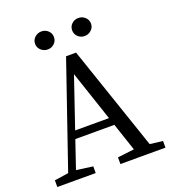

<svg xmlns="http://www.w3.org/2000/svg" viewBox="-152 -967 966 1081"><g transform="rotate(-20 331.5 -427.0)"><path d="M220 -746Q197 -746 180 -761.5Q163 -777 163 -800Q163 -823 180 -838.5Q197 -854 220 -854Q243 -854 259.5 -838.5Q276 -823 276 -800Q276 -777 259.5 -761.5Q243 -746 220 -746ZM441 -746Q418 -746 401.5 -761.5Q385 -777 385 -800Q385 -823 401.5 -838.5Q418 -854 441 -854Q464 -854 481 -838.5Q498 -823 498 -800Q498 -777 481 -761.5Q464 -746 441 -746ZM5 0V-40L105 -55H125L235 -40V0ZM71 0 303 -675H363L593 0H500L299 -599H322L118 0ZM170 -219 186 -265H456L472 -219ZM383 0V-40L509 -55H529L653 -40V0Z"/></g></svg>

Font: Adobe Variable Font Prototype
Style: Regular
Weight: 389
Designer: Frank Grießhammer
Foundry: Adobe
Version: Version 1.004;hotconv 1.0.113;makeotfexe 2.5.65598